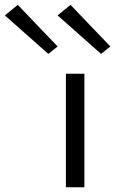

<svg xmlns="http://www.w3.org/2000/svg" viewBox="-172 -790 490 810"><path d="M184 0H106V-479H184ZM32 -562.5 -151.5 -725 -97 -769.5 71 -594ZM254.5 -562.5 71 -725 125.5 -769.5 293.5 -594Z"/></svg>

Font: Betina Sans
Style: Regular
Weight: 400
Designer: Jonathan Pinhorn (font) & Cristiano Sobral (main changes)
Version: Version 2.001;April 28, 2021;FontCreator 13.0.0.2655 32-bit;